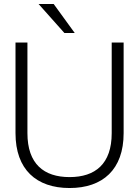

<svg xmlns="http://www.w3.org/2000/svg" viewBox="-20 -934 700 966"><path d="M330 12C497 12 602 -81 602 -264V-720H542V-264C542 -109 459 -43 330 -43C201 -43 118 -109 118 -264V-720H58V-264C58 -81 163 12 330 12ZM174 -914 304 -768H356L250 -914Z"/></svg>

Font: Aspekta 250
Style: Regular
Weight: 250
Designer: Ivo Dolenc
Version: Version 2.000